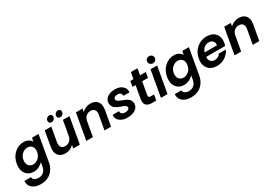

<svg xmlns="http://www.w3.org/2000/svg" viewBox="50 -2028 5058 3550"><g transform="rotate(-30 2579.5 -252.5)"><path d="M30.8 -278.8Q52.7 -405.8 139.2 -484.4Q225.6 -563 334 -563Q396 -563 439.2 -538.3Q482.4 -513.7 501 -475.1L515.1 -554.2H655.8L558.1 3.9Q547.9 60.5 521.7 109.1Q495.6 157.7 455.6 194.6Q415.5 231.4 358.9 252.2Q302.2 272.9 235.8 272.9Q118.7 272.9 53.5 218Q-11.7 163.1 -5.9 67.9H132.8Q136.7 105.5 169.7 128.2Q202.6 150.9 253.9 150.9Q315.9 150.9 359.6 114.5Q403.3 78.1 417 3.9L432.1 -82Q398.4 -43 346.4 -17.1Q294.4 8.8 233.9 8.8Q125.5 8.8 66.9 -71.3Q8.3 -151.4 30.8 -278.8ZM465.8 -276.9Q479.5 -352.1 444.6 -396Q409.7 -439.9 349.1 -439.9Q289.1 -439.9 238.3 -397Q187.5 -354 173.8 -278.8Q160.6 -203.6 196 -158.7Q231.4 -113.8 291 -113.8Q351.6 -113.8 402.1 -157.7Q452.6 -201.7 465.8 -276.9Z M1315.9 -554.2 1217.8 0H1077.6L1089.8 -69.8Q1058.1 -34.2 1010.7 -13.7Q963.4 6.8 911.6 6.8Q811.5 6.8 761.5 -55.4Q711.4 -117.7 731 -229L787.6 -554.2H927.7L873.5 -249Q862.3 -183.1 889.4 -147.5Q916.5 -111.8 973.6 -111.8Q1031.2 -111.8 1070.8 -147.7Q1110.4 -183.6 1121.6 -249L1175.8 -554.2ZM974.6 -620.1Q949.7 -620.1 933.8 -635.3Q918 -650.4 918 -673.8Q918 -706.1 941.9 -729.5Q965.8 -752.9 997.6 -752.9Q1022.5 -752.9 1037.6 -737.8Q1052.7 -722.7 1052.7 -698.2Q1052.7 -666.5 1029.1 -643.3Q1005.4 -620.1 974.6 -620.1ZM1159.7 -620.1Q1134.8 -620.1 1118.7 -635.5Q1102.5 -650.9 1102.5 -673.8Q1102.5 -705.6 1126.7 -729.2Q1150.9 -752.9 1182.6 -752.9Q1207.5 -752.9 1222.7 -737.8Q1237.8 -722.7 1237.8 -698.2Q1237.8 -666.5 1214.1 -643.3Q1190.4 -620.1 1159.7 -620.1Z M1744.1 0 1798.3 -306.2Q1809.6 -371.6 1782.7 -407.2Q1755.9 -442.9 1699.2 -442.9Q1642.6 -442.9 1603.5 -409.4Q1564.5 -376 1551.3 -313L1496.6 0H1355.5L1453.6 -554.2H1594.2L1582.5 -485.8Q1616.2 -521 1663.1 -541.5Q1710 -562 1761.2 -562Q1861.3 -562 1911.1 -499.8Q1960.9 -437.5 1941.4 -325.2L1883.3 0Z M2471.2 -158.2Q2471.2 -81.1 2404.3 -36.1Q2337.4 8.8 2232.9 8.8Q2131.8 8.8 2069.1 -43.2Q2006.3 -95.2 2018.1 -174.8H2153.8Q2150.9 -140.1 2175 -118.7Q2199.2 -97.2 2243.2 -97.2Q2283.2 -97.2 2309.6 -111.6Q2335.9 -126 2335.9 -153.8Q2335.9 -171.9 2320.8 -185.8Q2305.7 -199.7 2281.5 -209.7Q2257.3 -219.7 2228 -229.7Q2198.7 -239.7 2169.2 -253.4Q2139.6 -267.1 2115.5 -284.7Q2091.3 -302.2 2076.2 -330.8Q2061 -359.4 2061 -396Q2061 -469.7 2123.5 -516.4Q2186 -563 2286.1 -563Q2387.2 -563 2446.3 -511.5Q2505.4 -460 2497.1 -379.9H2367.2Q2370.1 -414.6 2346.9 -435.8Q2323.7 -457 2279.8 -457Q2243.7 -457 2220.9 -441.4Q2198.2 -425.8 2198.2 -399.9Q2198.2 -381.3 2213.4 -366.7Q2228.5 -352.1 2252.4 -341.3Q2276.4 -330.6 2305.7 -320.1Q2335 -309.6 2364 -295.9Q2393.1 -282.2 2417 -265.1Q2440.9 -248 2456.1 -220.7Q2471.2 -193.4 2471.2 -158.2Z M2613.8 -171.9 2661.1 -439H2594.7L2614.7 -554.2H2682.1L2706.1 -690.9H2847.2L2822.8 -554.2H2945.8L2925.8 -439H2801.8L2754.9 -170.9Q2750.5 -142.6 2761.2 -130.4Q2772 -118.2 2803.7 -118.2H2870.1L2849.1 0H2759.8Q2675.8 0 2637 -40.5Q2598.1 -81.1 2613.8 -171.9Z M2948.7 0 3046.9 -554.2H3187.5L3089.8 0ZM3141.6 -777.8Q3176.3 -777.8 3199 -756.6Q3221.7 -735.4 3221.7 -703.1Q3221.7 -670.9 3198.7 -648.9Q3175.8 -627 3141.6 -627Q3107.4 -627 3085 -648.9Q3062.5 -670.9 3062.5 -703.1Q3062.5 -735.4 3085 -756.6Q3107.4 -777.8 3141.6 -777.8Z M3240.2 -278.8Q3262.2 -405.8 3348.6 -484.4Q3435.1 -563 3543.5 -563Q3605.5 -563 3648.7 -538.3Q3691.9 -513.7 3710.4 -475.1L3724.6 -554.2H3865.2L3767.6 3.9Q3757.3 60.5 3731.2 109.1Q3705.1 157.7 3665 194.6Q3625 231.4 3568.4 252.2Q3511.7 272.9 3445.3 272.9Q3328.1 272.9 3262.9 218Q3197.8 163.1 3203.6 67.9H3342.3Q3346.2 105.5 3379.2 128.2Q3412.1 150.9 3463.4 150.9Q3525.4 150.9 3569.1 114.5Q3612.8 78.1 3626.5 3.9L3641.6 -82Q3607.9 -43 3555.9 -17.1Q3503.9 8.8 3443.4 8.8Q3335 8.8 3276.4 -71.3Q3217.8 -151.4 3240.2 -278.8ZM3675.3 -276.9Q3689 -352.1 3654.1 -396Q3619.1 -439.9 3558.6 -439.9Q3498.5 -439.9 3447.8 -397Q3397 -354 3383.3 -278.8Q3370.1 -203.6 3405.5 -158.7Q3440.9 -113.8 3500.5 -113.8Q3561 -113.8 3611.6 -157.7Q3662.1 -201.7 3675.3 -276.9Z M4222.2 -448.2Q4169.4 -448.2 4127.4 -414.8Q4085.4 -381.3 4068.4 -323.2H4332Q4340.8 -380.9 4309.3 -414.6Q4277.8 -448.2 4222.2 -448.2ZM4436 -173.8Q4399.4 -93.8 4322 -42.5Q4244.6 8.8 4146 8.8Q4085.9 8.8 4037.8 -11.5Q3989.7 -31.7 3959.5 -68.8Q3929.2 -106 3917.2 -158.9Q3905.3 -211.9 3918 -276.9Q3940.9 -406.7 4031.5 -484.9Q4122.1 -563 4246.1 -563Q4366.7 -563 4429.7 -487.8Q4492.7 -412.6 4471.2 -290Q4466.3 -263.7 4458 -237.8H4053.2Q4046.9 -176.3 4077.6 -141.6Q4108.4 -106.9 4163.1 -106.9Q4243.7 -106.9 4285.2 -173.8Z M4909.7 0 4963.9 -306.2Q4975.1 -371.6 4948.2 -407.2Q4921.4 -442.9 4864.7 -442.9Q4808.1 -442.9 4769 -409.4Q4730 -376 4716.8 -313L4662.1 0H4521L4619.1 -554.2H4759.8L4748 -485.8Q4781.7 -521 4828.6 -541.5Q4875.5 -562 4926.8 -562Q5026.9 -562 5076.7 -499.8Q5126.5 -437.5 5106.9 -325.2L5048.8 0Z"/></g></svg>

Font: SVN-Poppins SemiBold
Style: Italic
Weight: 600
Italic angle: -10°
Designer: Ninad Kale (Devanagari), Jonny Pinhorn (Latin)
Foundry: Indian Type Foundry
Version: Version 3.002 2017